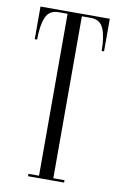

<svg xmlns="http://www.w3.org/2000/svg" viewBox="-81 -747 501 794"><g transform="rotate(10 169.0 -350.0)"><path d="M94.5 0V-10H139V-690H101Q62 -690 47.8 -656.2Q33.5 -622.5 33.5 -563H23.5V-700H314.5V-563H304.5Q304.5 -622.5 290.2 -656.2Q276 -690 237 -690H199V-10H246V0Z"/></g></svg>

Font: Imbue 100pt Light
Style: Regular
Weight: 300
Designer: Tyler Finck
Foundry: Etcetera Type Company
Version: Version 1.102; ttfautohint (v1.8.3)